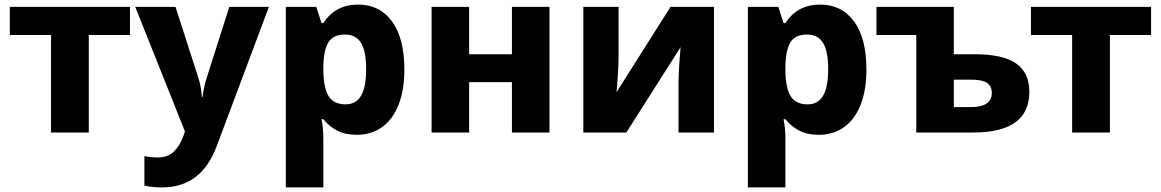

<svg xmlns="http://www.w3.org/2000/svg" viewBox="-20 -579 5073 839"><path d="M368 -426V0H203V-426H23V-549H548V-426Z M747 -549 847 -238Q859 -203 862 -155H865Q871 -201 883 -238L982 -549H1155L928 57Q894 149 834.5 194.5Q775 240 687 240Q647 240 611 232V103Q639 109 670 109Q713 109 739.5 83.5Q766 58 782 14L788 -5L571 -549Z M1747 -275Q1747 -184 1721 -119.5Q1695 -55 1648 -22.5Q1601 10 1540 10Q1487 10 1452 -9Q1417 -28 1393 -58H1385Q1393 -16 1393 26V240H1229V-549H1362L1385 -478H1393Q1445 -559 1545 -559Q1639 -559 1693 -485.5Q1747 -412 1747 -275ZM1393 -292V-276Q1393 -198 1415 -160.5Q1437 -123 1490 -123Q1536 -123 1558 -161Q1580 -199 1580 -277Q1580 -355 1557.5 -391.5Q1535 -428 1488 -428Q1437 -428 1416 -395.5Q1395 -363 1393 -292Z M2030 -342H2217V-549H2381V0H2217V-220H2030V0H1866V-549H2030Z M2683 -333Q2683 -302 2680 -254Q2677 -206 2674 -176L2910 -549H3100V0H2945V-212Q2945 -268 2954 -373L2717 0H2529V-549H2683Z M3766 -275Q3766 -184 3740 -119.5Q3714 -55 3667 -22.5Q3620 10 3559 10Q3506 10 3471 -9Q3436 -28 3412 -58H3404Q3412 -16 3412 26V240H3248V-549H3381L3404 -478H3412Q3464 -559 3564 -559Q3658 -559 3712 -485.5Q3766 -412 3766 -275ZM3412 -292V-276Q3412 -198 3434 -160.5Q3456 -123 3509 -123Q3555 -123 3577 -161Q3599 -199 3599 -277Q3599 -355 3576.5 -391.5Q3554 -428 3507 -428Q3456 -428 3435 -395.5Q3414 -363 3412 -292Z M4148 -342H4238Q4363 -342 4420.5 -301.5Q4478 -261 4478 -178Q4478 0 4234 0H3984V-426H3810V-549H4148ZM4148 -231V-111H4226Q4268 -111 4291 -126.5Q4314 -142 4314 -173Q4314 -203 4292.5 -217Q4271 -231 4224 -231Z M4830 -426V0H4665V-426H4485V-549H5010V-426Z"/></svg>

Font: Noto Sans UI ExtraBold
Style: Regular
Weight: 800
Designer: Monotype Design Team
Foundry: Monotype Imaging Inc.
Version: Version 1.001